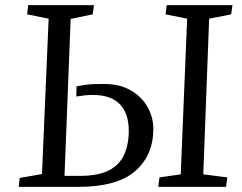

<svg xmlns="http://www.w3.org/2000/svg" viewBox="-20 -730 945 750"><path d="M170 -657 86 -674 90 -710H347L342 -674L256 -656L232 -43H292Q364 -43 405.5 -64.5Q447 -86 465 -126Q483 -166 483 -219Q483 -287 448 -323Q413 -359 344 -359Q325 -359 310.5 -357.5Q296 -356 278 -353L279 -393Q301 -397 316 -399Q331 -401 346.5 -401.5Q362 -402 386 -402Q448 -402 491 -377Q534 -352 556.5 -311.5Q579 -271 579 -227Q579 -124 508.5 -62Q438 0 285 0H53L57 -35L144 -50ZM711 -657 627 -674 631 -710H888L883 -674L797 -657L774 -49L868 -37L863 0H598L603 -37L686 -49Z"/></svg>

Font: Literata 36pt
Style: Italic
Weight: 400
Italic angle: -2°
Designer: Latin by Veronika Burian and Jose Scaglione. Greek by Irene Vlachou. Cyrillic by Vera Evstafieva
Foundry: TypeTogether
Version: Version 3.002